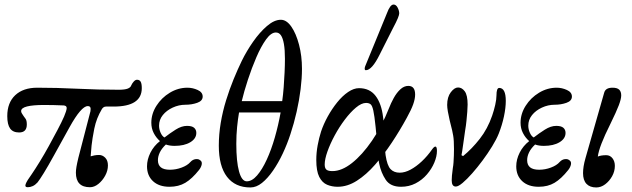

<svg xmlns="http://www.w3.org/2000/svg" viewBox="-20 -811 2783 845"><path d="M102 13Q88 13 93 -1Q98 -15 120 -45Q135 -67 155 -99.5Q175 -132 195 -168.5Q215 -205 233 -239Q251 -273 262 -298Q273 -324 273.5 -335Q274 -346 260 -347Q239 -348 217 -348.5Q195 -349 174 -349Q125 -349 99 -342.5Q73 -336 73 -322Q73 -317 76.5 -311.5Q80 -306 84 -300Q88 -295 93 -287.5Q98 -280 98 -263Q98 -228 64 -228Q37 -228 24.5 -245.5Q12 -263 12 -300Q12 -359 47 -392Q82 -425 144 -425Q229 -425 320.5 -420.5Q412 -416 503 -416Q529 -416 542 -421Q555 -426 558 -436Q562 -445 569 -452.5Q576 -460 583 -460Q594 -460 599 -451.5Q604 -443 604 -423Q604 -342 480 -342H447Q440 -342 436 -339Q432 -336 429 -332Q416 -310 408 -289.5Q400 -269 395 -245Q386 -199 383 -170.5Q380 -142 379 -123Q385 -125 395 -127Q405 -129 416 -129Q431 -129 443 -117Q455 -105 455 -83Q455 -60 443 -38Q431 -16 413 -1.5Q395 13 376 13Q314 13 314 -51Q314 -62 316.5 -77Q319 -92 325 -117L378 -321Q380 -333 377.5 -338.5Q375 -344 366 -344Q352 -344 332 -321Q312 -298 286 -251L218 -128Q191 -79 172.5 -49Q154 -19 145 -8Q135 3 124 8Q113 13 102 13Z M726 11Q680 11 653.5 -13.5Q627 -38 627 -79Q627 -109 642 -139Q657 -169 684 -190Q667 -205 656.5 -225.5Q646 -246 646 -271Q646 -310 668.5 -345.5Q691 -381 727.5 -403Q764 -425 805 -425Q828 -425 850 -415Q872 -405 872 -386Q872 -367 848 -358.5Q824 -350 796 -350Q767 -350 740 -337.5Q713 -325 696.5 -304.5Q680 -284 680 -258Q680 -242 687 -226.5Q694 -211 704 -206Q727 -224 753 -240.5Q779 -257 803 -257Q825 -257 834.5 -248.5Q844 -240 844 -226Q844 -201 817.5 -185Q791 -169 748 -169Q738 -169 728 -170.5Q718 -172 710 -175Q692 -158 683.5 -140.5Q675 -123 675 -106Q675 -85 688 -74.5Q701 -64 728 -64Q754 -64 779.5 -73.5Q805 -83 818 -98Q828 -109 840.5 -110.5Q853 -112 859 -107Q870 -101 868 -88.5Q866 -76 856 -63Q825 -24 795.5 -6.5Q766 11 726 11Z M1082 14Q1015 14 979 -33Q943 -80 943 -170Q943 -220 951.5 -270.5Q960 -321 975 -369.5Q990 -418 1008 -462Q1026 -506 1044 -543Q1065 -586 1094 -627.5Q1123 -669 1155 -696.5Q1187 -724 1216 -724Q1241 -724 1262 -694Q1283 -664 1296 -614.5Q1309 -565 1309 -508Q1309 -467 1303 -418.5Q1297 -370 1285.5 -319Q1274 -268 1258 -220Q1244 -177 1224.5 -135.5Q1205 -94 1181.5 -60Q1158 -26 1133 -6Q1108 14 1082 14ZM1066 -13Q1089 -13 1111.5 -39Q1134 -65 1154 -108.5Q1174 -152 1189.5 -206Q1205 -260 1215 -316H1032Q1027 -287 1023.5 -252Q1020 -217 1020 -178Q1020 -100 1032 -56.5Q1044 -13 1066 -13ZM1044 -366H1222Q1226 -394 1228.5 -427Q1231 -460 1232.5 -492.5Q1234 -525 1234 -552Q1234 -592 1229.5 -617.5Q1225 -643 1216.5 -655.5Q1208 -668 1194 -668Q1173 -668 1151 -637.5Q1129 -607 1108.5 -559.5Q1088 -512 1071 -460Q1054 -408 1044 -366Z M1466 11Q1441 11 1419.5 2Q1398 -7 1385 -32.5Q1372 -58 1372 -107Q1372 -139 1378 -171.5Q1384 -204 1393 -232Q1404 -265 1422.5 -298.5Q1441 -332 1464 -360.5Q1487 -389 1512 -406Q1537 -423 1560 -423Q1607 -423 1633 -389Q1659 -355 1666 -295Q1669 -278 1670 -247Q1671 -216 1672.5 -183.5Q1674 -151 1677 -128Q1684 -82 1699 -66.5Q1714 -51 1739 -51Q1762 -51 1787 -64.5Q1812 -78 1836.5 -101Q1861 -124 1882 -154Q1887 -161 1890.5 -163.5Q1894 -166 1896 -166Q1903 -166 1903 -147Q1903 -123 1891.5 -95.5Q1880 -68 1859 -43.5Q1838 -19 1809 -4Q1780 11 1745 11Q1698 11 1677.5 -20Q1657 -51 1649 -90Q1648 -94 1647.5 -97.5Q1647 -101 1646.5 -105.5Q1646 -110 1646 -116Q1638 -204 1633 -253Q1628 -302 1623 -324.5Q1618 -347 1610.5 -352.5Q1603 -358 1591 -358Q1571 -358 1546.5 -337.5Q1522 -317 1497.5 -284.5Q1473 -252 1453 -215Q1433 -178 1421 -144Q1409 -110 1409 -87Q1409 -71 1416.5 -64.5Q1424 -58 1443 -58Q1484 -58 1529 -93.5Q1574 -129 1617 -191.5Q1660 -254 1692 -335Q1700 -356 1712.5 -379Q1725 -402 1741.5 -417.5Q1758 -433 1777 -433Q1807 -433 1807 -395Q1807 -376 1798.5 -352Q1790 -328 1770 -292Q1740 -237 1704.5 -183.5Q1669 -130 1630.5 -86Q1592 -42 1550.5 -15.5Q1509 11 1466 11ZM1590 -502Q1588 -502 1586.5 -503.5Q1585 -505 1585 -509Q1585 -511 1585.5 -513.5Q1586 -516 1587 -519L1683 -753Q1697 -791 1712 -791Q1723 -791 1730 -777.5Q1737 -764 1737 -752Q1737 -746 1731 -731Q1725 -716 1708 -684L1651 -571Q1617 -502 1590 -502Z M1986 10Q1968 10 1968 -17Q1968 -26 1969 -38Q1970 -50 1973 -72Q1975 -82 1976 -96.5Q1977 -111 1977.5 -127Q1978 -143 1978 -155Q1978 -195 1974.5 -214Q1971 -233 1970 -237Q1964 -260 1959 -281.5Q1954 -303 1951 -320.5Q1948 -338 1948 -349Q1948 -384 1964 -405Q1980 -426 1996 -426Q2013 -426 2025.5 -409Q2038 -392 2038 -351Q2038 -337 2036.5 -319Q2035 -301 2033 -280Q2031 -259 2027 -236Q2022 -202 2019 -179.5Q2016 -157 2014 -145Q2012 -133 2011 -128L2018 -124Q2057 -156 2091.5 -200Q2126 -244 2146 -302Q2154 -325 2159.5 -349.5Q2165 -374 2165 -391Q2165 -424 2177 -424Q2206 -424 2206 -367Q2206 -337 2198 -299Q2190 -261 2175 -223Q2165 -198 2146 -167Q2127 -136 2104 -105Q2081 -74 2058 -48Q2035 -22 2016 -6Q1997 10 1986 10Z M2351 11Q2305 11 2278.5 -13.5Q2252 -38 2252 -79Q2252 -109 2267 -139Q2282 -169 2309 -190Q2292 -205 2281.5 -225.5Q2271 -246 2271 -271Q2271 -310 2293.5 -345.5Q2316 -381 2352.5 -403Q2389 -425 2430 -425Q2453 -425 2475 -415Q2497 -405 2497 -386Q2497 -367 2473 -358.5Q2449 -350 2421 -350Q2392 -350 2365 -337.5Q2338 -325 2321.5 -304.5Q2305 -284 2305 -258Q2305 -242 2312 -226.5Q2319 -211 2329 -206Q2352 -224 2378 -240.5Q2404 -257 2428 -257Q2450 -257 2459.5 -248.5Q2469 -240 2469 -226Q2469 -201 2442.5 -185Q2416 -169 2373 -169Q2363 -169 2353 -170.5Q2343 -172 2335 -175Q2317 -158 2308.5 -140.5Q2300 -123 2300 -106Q2300 -85 2313 -74.5Q2326 -64 2353 -64Q2379 -64 2404.5 -73.5Q2430 -83 2443 -98Q2453 -109 2465.5 -110.5Q2478 -112 2484 -107Q2495 -101 2493 -88.5Q2491 -76 2481 -63Q2450 -24 2420.5 -6.5Q2391 11 2351 11Z M2604 14Q2576 14 2561 -2Q2546 -18 2546 -49Q2546 -63 2548.5 -79Q2551 -95 2557 -116L2639 -403Q2642 -414 2651 -419.5Q2660 -425 2676 -425Q2696 -425 2705 -416.5Q2714 -408 2714 -391Q2714 -376 2703.5 -348Q2693 -320 2666 -265Q2641 -215 2627.5 -180Q2614 -145 2611 -122Q2625 -128 2648 -128Q2665 -128 2675.5 -114.5Q2686 -101 2686 -81Q2686 -57 2674 -35.5Q2662 -14 2643.5 0Q2625 14 2604 14Z"/></svg>

Font: Junicode VF
Style: Italic
Weight: 400
Italic angle: -11°
Designer: Peter S. Baker
Version: Version 2.209